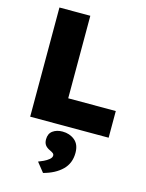

<svg xmlns="http://www.w3.org/2000/svg" viewBox="-146 -787 904 1189"><g transform="rotate(15 306.5 -192.0)"><path d="M83 0V-700H281V-171H586V0ZM250 316 202 256Q216 251 235 242Q254 233 268.5 221Q283 209 283 196Q283 187 276 181.5Q269 176 256 170Q234 160 224 146Q214 132 214 110Q214 73 239 55Q264 37 301 37Q347 37 379.5 63.5Q412 90 412 144Q412 211 368.5 253.5Q325 296 250 316Z"/></g></svg>

Font: Lexend Deca ExtraBold
Style: Regular
Weight: 800
Designer: Bonnie Shaver-Troup, Thomas Jockin
Foundry: Lexend
Version: Version 1.008; ttfautohint (v1.8.4.7-5d5b)